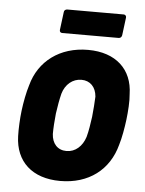

<svg xmlns="http://www.w3.org/2000/svg" viewBox="-51 -716 576 765"><g transform="rotate(5 237.5 -333.5)"><path d="M175 -580H401C408 -580 413 -585 414 -592L423 -663C424 -670 419 -675 413 -675H187C180 -675 174 -670 174 -663L165 -592C164 -585 168 -580 175 -580ZM218 8C332 8 413 -54 440 -156C449 -185 456 -226 460 -258C464 -291 467 -333 464 -361C462 -459 396 -522 284 -522C171 -522 88 -459 62 -361C53 -333 45 -291 41 -258C37 -226 35 -184 36 -155C39 -54 106 8 218 8ZM233 -113C197 -113 175 -138 173 -176C173 -200 175 -229 178 -258C182 -287 187 -315 193 -339C204 -377 233 -401 268 -401C303 -401 326 -377 329 -339C328 -315 326 -287 323 -258C319 -230 315 -201 308 -176C296 -138 268 -113 233 -113Z"/></g></svg>

Font: Barlow Semi Condensed
Style: Bold Italic
Weight: 700
Width: 4
Italic angle: -7°
Designer: Jeremy Tribby
Foundry: Tribby Type
Version: Version 1.422;hotconv 1.0.109;makeotfexe 2.5.65596